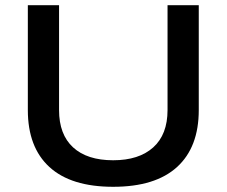

<svg xmlns="http://www.w3.org/2000/svg" viewBox="-20 -706 871 738"><path d="M415 12Q253 12 170 -64Q87 -140 87 -283V-686H207V-283Q207 -189 261 -139.5Q315 -90 415 -90Q514 -90 569 -139.5Q624 -189 624 -283V-686H744V-283Q744 -140 660.5 -64Q577 12 415 12Z"/></svg>

Font: Archivo SemiExpanded Medium
Style: Regular
Weight: 500
Width: 6
Designer: Hector Gatti
Foundry: Omnibus-Type
Version: Version 2.001; ttfautohint (v1.8.3)